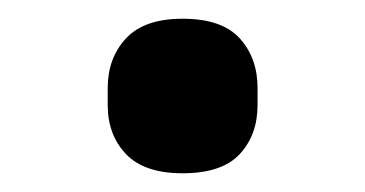

<svg xmlns="http://www.w3.org/2000/svg" viewBox="-20 -406 390 205"><path d="M175 -221Q134 -221 114.5 -241.5Q95 -262 95 -294V-312Q95 -344 114.5 -365Q134 -386 175 -386Q217 -386 236 -365Q255 -344 255 -312V-294Q255 -262 236 -241.5Q217 -221 175 -221Z"/></svg>

Font: IBM Plex Sans Arabic SemiBold
Style: Regular
Weight: 600
Designer: Mike Abbink, Paul van der Laan, Pieter van Rosmalen, Wael Morcos, Khajak Apelian
Foundry: Bold Monday
Version: Version 1.1